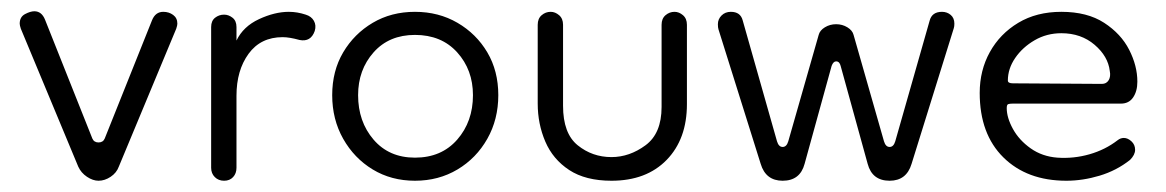

<svg xmlns="http://www.w3.org/2000/svg" viewBox="-20 -311 2070 341"><path d="M155 10Q145 10 134.5 3Q124 -4 119 -15L17 -260Q15 -266 15 -269Q15 -281 24.5 -286Q34 -291 41 -291Q54 -291 60 -276L144 -65Q147 -58 155 -58Q163 -58 166 -65L250 -275Q256 -290 270 -290Q280 -290 287.5 -284.5Q295 -279 295 -269Q295 -266 293 -260L191 -15Q187 -4 176.5 3Q166 10 155 10Z M400 -141V-13Q400 -3 394 3.5Q388 10 378 10Q368 10 361.5 3.5Q355 -3 355 -13V-263Q355 -274 362 -279.5Q369 -285 378 -285Q386 -285 393 -279.5Q400 -274 400 -263V-239Q412 -264 440 -277Q468 -290 493 -290Q508 -290 523 -285Q533 -282 537.5 -274Q542 -266 539 -256Q532 -236 512 -240Q494 -245 482 -245Q443 -245 421.5 -215.5Q400 -186 400 -141Z M717 10Q675 10 642 -10Q609 -30 589.5 -64.5Q570 -99 570 -142Q570 -185 589.5 -218Q609 -251 642 -270.5Q675 -290 717 -290Q759 -290 792.5 -270.5Q826 -251 845.5 -218Q865 -185 865 -142Q865 -99 845.5 -64.5Q826 -30 792.5 -10Q759 10 717 10ZM717 -31Q764 -31 792 -63Q820 -95 820 -142Q820 -187 792 -218Q764 -249 717 -249Q671 -249 643.5 -218Q616 -187 616 -142Q616 -95 643.5 -63Q671 -31 717 -31Z M1155 -267Q1155 -278 1162 -284Q1169 -290 1178 -290Q1186 -290 1193 -284Q1200 -278 1200 -267V-126Q1200 -64 1164 -27Q1128 10 1066 10Q1020 10 991 -9Q962 -28 948.5 -59.5Q935 -91 935 -127V-267Q935 -278 942 -284Q949 -290 958 -290Q966 -290 973 -284Q980 -278 980 -267V-123Q980 -74 1006 -53Q1032 -32 1066 -32Q1098 -32 1126.5 -53Q1155 -74 1155 -121Z M1370 10Q1340 10 1331 -20L1256 -259Q1255 -262 1255 -268Q1255 -277 1261.5 -283.5Q1268 -290 1278 -290Q1295 -290 1299 -275L1360 -60Q1363 -50 1370 -50Q1377 -50 1380 -60L1434 -249Q1436 -257 1445 -262.5Q1454 -268 1465 -268Q1476 -268 1485 -262.5Q1494 -257 1496 -249L1550 -60Q1553 -50 1560 -50Q1567 -50 1570 -60L1631 -274Q1635 -290 1653 -290Q1662 -290 1668.5 -284.5Q1675 -279 1675 -269Q1675 -264 1674 -261L1599 -20Q1590 10 1560 10Q1529 10 1521 -20L1473 -194Q1471 -202 1465 -202Q1460 -202 1457 -194L1409 -20Q1401 10 1370 10Z M1874 10Q1804 10 1762 -31.5Q1720 -73 1720 -146Q1720 -186 1738 -218.5Q1756 -251 1788.5 -270.5Q1821 -290 1865 -290Q1911 -290 1941 -270.5Q1971 -251 1985.5 -222.5Q2000 -194 2000 -166Q2000 -149 1992.5 -138Q1985 -127 1971 -127H1779Q1773 -127 1770.5 -126Q1768 -125 1768 -119Q1768 -102 1779 -82Q1790 -62 1810.5 -47.5Q1831 -33 1858 -31Q1887 -29 1915 -37Q1943 -45 1965 -62Q1970 -66 1976 -66Q1983 -66 1989.5 -60Q1996 -54 1996 -45Q1996 -36 1987 -27Q1963 -8 1933 1Q1903 10 1874 10ZM1937 -162Q1945 -162 1949 -168.5Q1953 -175 1951 -185Q1948 -211 1924 -231.5Q1900 -252 1865 -252Q1839 -252 1817.5 -239.5Q1796 -227 1783 -208Q1770 -189 1770 -168Q1770 -163 1779 -163Z"/></svg>

Font: Dongle Light
Style: Regular
Weight: 300
Designer: Yanghee Ryu
Foundry: Yanghee Ryu
Version: Version 2.000